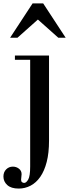

<svg xmlns="http://www.w3.org/2000/svg" viewBox="-62 -774 412 1120"><path d="M47 326Q3 326 -19.5 305.5Q-42 285 -42 256Q-42 230 -26 214Q-10 198 13 198Q33 198 48.5 210Q64 222 64 242Q64 249 62.5 258.5Q61 268 61 274Q61 285 67 289Q73 293 79 293Q91 293 102.5 273.5Q114 254 114 197V-425H25V-450H224V47Q224 118 210.5 170.5Q197 223 173 257.5Q149 292 116.5 309Q84 326 47 326ZM278 -554 159 -660 40 -554H-3L128 -754H190L321 -554Z"/></svg>

Font: Libre Bodoni
Style: Regular
Weight: 400
Designer: Pablo Impallari, Rodrigo Fuenzalida
Foundry: Pablo Impallari, Rodrigo Fuenzalida
Version: Version 1.001; ttfautohint (v1.5.65-e2d9)